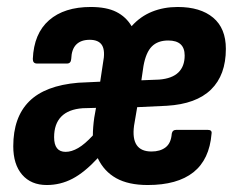

<svg xmlns="http://www.w3.org/2000/svg" viewBox="-20 -522 673 550"><path d="M114 8Q69 8 43.5 -21.5Q18 -51 18 -103Q18 -186 63.5 -231.5Q109 -277 204 -285L267 -288L275 -341Q282 -376 272.5 -392Q263 -408 237 -408Q212 -408 198.5 -394.5Q185 -381 184 -353Q183 -340 172 -340H86Q74 -340 74 -353Q77 -426 120.5 -464Q164 -502 240 -502Q285 -502 313 -488Q341 -474 357 -447Q382 -475 415.5 -488.5Q449 -502 489 -502Q554 -502 590.5 -471.5Q627 -441 627 -382Q627 -307 584.5 -265.5Q542 -224 458 -219L373 -215L364 -162Q359 -125 371.5 -106.5Q384 -88 414 -88Q439 -88 454.5 -100Q470 -112 472 -139Q474 -150 485 -150H575Q588 -150 586 -139Q580 -65 534 -28.5Q488 8 403 8Q348 8 313 -11.5Q278 -31 260 -69Q222 -28 187.5 -10Q153 8 114 8ZM168 -87Q185 -87 204 -98Q223 -109 246 -134Q246 -145 247 -158Q248 -171 250 -185L255 -213L217 -212Q176 -209 155.5 -188Q135 -167 135 -129Q135 -87 168 -87ZM385 -292 436 -294Q473 -297 491 -314.5Q509 -332 509 -363Q509 -406 462 -406Q432 -406 415 -389Q398 -372 391 -333Z"/></svg>

Font: Sofia Sans Condensed ExtraBold
Style: Italic
Weight: 800
Italic angle: -9°
Version: Version 4.100